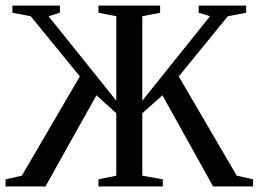

<svg xmlns="http://www.w3.org/2000/svg" viewBox="-20 -675 936 695"><path d="M400.9 -265.1 329.1 -330.1 144.5 0H0V-25.9L59.1 -39.1L269 -398.4L91.3 -616.2L24.9 -628.9V-654.8H196.8V-628.9L155.8 -616.2L400.9 -310.5V-616.2L336.4 -628.9V-654.8H559.6V-628.9L495.1 -616.2V-310.5L740.2 -616.2L699.2 -628.9V-654.8H871.1V-628.9L804.7 -616.2L627 -398.4L836.9 -39.1L896 -25.9V0H751.5L567.9 -330.1L495.1 -265.1V-39.1L569.3 -25.9V0H336.4V-25.9L400.9 -39.1Z"/></svg>

Font: Tinos
Style: Regular
Weight: 400
Designer: Steve Matteson
Foundry: Monotype Imaging Inc.
Version: Version 1.23